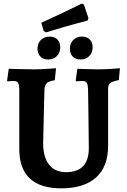

<svg xmlns="http://www.w3.org/2000/svg" viewBox="-20 -1023 697 1055"><path d="M233 -845C347 -881 461 -910 461 -910L466 -923L441 -998L429 -1003C429 -1003 314 -946 207 -898L220 -853ZM245 -696C284 -696 311 -724 311 -763C311 -798 290 -822 253 -822C213 -822 186 -794 186 -756C186 -721 207 -696 245 -696ZM423 -696C462 -696 489 -724 489 -763C489 -798 468 -822 430 -822C391 -822 364 -794 364 -756C364 -721 384 -696 423 -696ZM317 12C483 12 574 -70 574 -220V-531C574 -565 582 -572 633 -583L639 -648C639 -648 572 -642 521 -642C483 -642 405 -645 405 -645L396 -580L398 -576C398 -576 421 -578 432 -578C457 -578 463 -568 464 -524C464 -524 468 -275 468 -209C468 -121 426 -77 343 -77C261 -77 217 -135 217 -236L224 -528C226 -563 238 -576 281 -582L288 -648C288 -648 211 -642 169 -642C113 -642 28 -645 28 -645L19 -580L21 -576C21 -576 42 -578 53 -578C80 -578 86 -568 86 -524V-204C86 -61 163 12 317 12Z"/></svg>

Font: Alegreya SC
Style: Bold
Weight: 700
Designer: Juan Pablo del Peral
Foundry: Huerta Tipografica
Version: Version 2.007;PS 002.007;hotconv 1.0.88;makeotf.lib2.5.64775